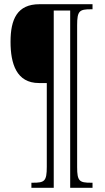

<svg xmlns="http://www.w3.org/2000/svg" viewBox="-20 -780 499 911"><path d="M129 111H235V-730H313V111H419V87H412C357 87 346 80 346 13V-660C346 -729 357 -736 412 -736H419V-760H167C62 -760 30 -689 30 -582C30 -478 58 -386 165 -386H202V11C202 81 191 87 135 87H129Z"/></svg>

Font: Noto Serif Georgian ExtraCondensed ExtraLight
Style: Regular
Weight: 200
Width: 2
Designer: Monotype Design Team, Akaki Razmadze
Foundry: Google LLC
Version: Version 2.003